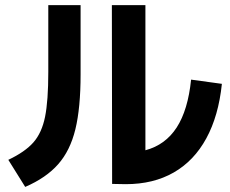

<svg xmlns="http://www.w3.org/2000/svg" viewBox="-20 -733 904 755"><path d="M419.9 -712.9H551.8V-142.1Q630.4 -163.1 674.8 -231.7Q719.2 -300.3 731.4 -419.9L852.5 -403.3Q839.4 -277.3 791.3 -189Q743.2 -100.6 663.1 -54.7Q583 -8.8 474.6 -8.8L420.9 -9.8ZM169.9 -450.2V-712.9H296.9V-440.4Q296.9 -308.6 276.4 -224.6Q255.9 -140.6 208.7 -87.2Q161.6 -33.7 79.1 2L12.7 -104.5Q78.6 -135.7 111.6 -173.3Q144.5 -210.9 157.2 -273.7Q169.9 -336.4 169.9 -450.2Z"/></svg>

Font: Pretendard GOV
Style: Bold
Weight: 700
Designer: Base glyphs from Inter by Rasmus Andersson; Hangeul glyphs from Noto Sans CJK(Source Han Sans) by Jang Soo-young and Kan
Foundry: Kil Hyung-jin
Version: Version 1.309